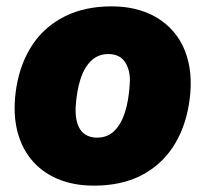

<svg xmlns="http://www.w3.org/2000/svg" viewBox="-20 -574 645 604"><path d="M275 10Q211 10 160.5 -11.5Q110 -33 77 -74Q44 -115 32 -172.5Q20 -230 32 -302Q45 -378 83 -434.5Q121 -491 184 -522.5Q247 -554 331 -554Q395 -554 445.5 -532.5Q496 -511 529 -470.5Q562 -430 574 -373Q586 -316 574 -244Q561 -167 523 -110Q485 -53 423 -21.5Q361 10 275 10ZM285 -141Q318 -141 339.5 -162Q361 -183 373 -220.5Q385 -258 388 -308Q390 -332 385.5 -350Q381 -368 372.5 -380Q364 -392 351 -398Q338 -404 321 -404Q289 -404 267 -383Q245 -362 233 -324.5Q221 -287 218 -237Q217 -213 221 -195Q225 -177 233.5 -165Q242 -153 255.5 -147Q269 -141 285 -141Z"/></svg>

Font: Mona Sans ExtraLight Black
Style: Italic
Weight: 900
Italic angle: -11.6951°
Version: Version 2.000